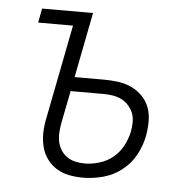

<svg xmlns="http://www.w3.org/2000/svg" viewBox="-44 -575 638 631"><g transform="rotate(5 275.0 -259.0)"><path d="M252 12Q228 12 205.5 7.5Q183 3 164.5 -8.5Q146 -20 133 -38Q120 -56 114.5 -78Q109 -100 109.5 -123.5Q110 -147 115 -171L176 -483H61L70 -530H238L196 -315H296Q319 -315 342.5 -311.5Q366 -308 385.5 -298.5Q405 -289 420.5 -273Q436 -257 443.5 -236.5Q451 -216 451 -192Q451 -168 447 -145Q441 -112 424.5 -81Q408 -50 380 -28Q352 -6 318 3Q284 12 252 12ZM254 -35Q277 -35 302 -42.5Q327 -50 347 -66.5Q367 -83 379 -106Q391 -129 396 -153Q399 -169 399 -185Q399 -201 393.5 -214.5Q388 -228 378 -239Q368 -250 355 -256.5Q342 -263 327 -265.5Q312 -268 296 -268H187L166 -162Q163 -146 162 -130Q161 -114 164 -99Q167 -84 175 -71.5Q183 -59 195 -50.5Q207 -42 222.5 -38.5Q238 -35 254 -35Z"/></g></svg>

Font: Lode Dark Term
Style: Italic
Weight: 400
Italic angle: -11°
Monospace: yes
Designer: Belleve Invis
Foundry: Belleve Invis
Version: Version 29.2.0